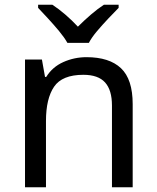

<svg xmlns="http://www.w3.org/2000/svg" viewBox="-20 -786 658 806"><path d="M343 -546Q439 -546 488 -499.5Q537 -453 537 -349V0H450V-343Q450 -408 421 -440Q392 -472 330 -472Q241 -472 207 -422Q173 -372 173 -278V0H85V-536H156L169 -463H174Q200 -505 246 -525.5Q292 -546 343 -546ZM263 -606Q250 -629 228 -655.5Q206 -682 182 -708Q158 -734 140 -753V-766H200Q226 -749 254 -725Q282 -701 307 -674Q334 -701 362 -725Q390 -749 416 -766H478V-753Q459 -734 434.5 -708Q410 -682 387.5 -655.5Q365 -629 353 -606Z"/></svg>

Font: Noto Sans Vithkuqi
Style: Regular
Weight: 400
Version: Version 1.001